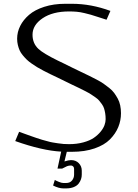

<svg xmlns="http://www.w3.org/2000/svg" viewBox="-20 -812 748 1040"><path d="M635.3 -198.7Q635.3 -159.2 620.6 -123.5Q606 -87.9 575.7 -57.1Q545.4 -26.4 492.4 -8.1Q439.5 10.3 369.6 10.3H341.8L329.1 62.5Q352.1 55.2 364.7 55.2Q390.6 55.2 406.7 71.8Q422.9 88.4 422.9 112.3V134.3Q422.9 146.5 418.9 158.4Q415 170.4 406.2 182.1Q397.5 193.8 379.9 201.2Q362.3 208.5 338.4 208.5H322.8Q298.8 208.5 267.6 192.9L276.9 162.6Q281.7 166 297.6 172.6Q313.5 179.2 322.8 179.2H338.4Q359.4 179.2 370.4 165.3Q381.3 151.4 381.3 134.3V103Q381.3 94.2 376.2 89.4Q371.1 84.5 364.7 84.5Q352.5 84.5 342.8 88.4L316.9 101.1H291.5L311.5 9.3Q209 3.9 62.5 -47.9L83.5 -98.1Q90.3 -95.7 116 -86.4Q141.6 -77.1 148.7 -74.7Q155.8 -72.3 177.5 -64.7Q199.2 -57.1 208 -54.9Q216.8 -52.7 235.4 -47.4Q253.9 -42 265.4 -40.3Q276.9 -38.6 293.2 -35.9Q309.6 -33.2 324.2 -32.2Q338.9 -31.2 354 -31.2Q396.5 -31.2 431.4 -40.8Q466.3 -50.3 488 -65.2Q509.8 -80.1 524.9 -98.6Q540 -117.2 546.1 -134.3Q552.2 -151.4 552.2 -166.5Q552.2 -183.6 549.8 -198.2Q547.4 -212.9 543.7 -224.6Q540 -236.3 532 -247.6Q523.9 -258.8 517.1 -267.1Q510.3 -275.4 496.6 -284.9Q482.9 -294.4 472.9 -301Q462.9 -307.6 443.6 -317.6Q424.3 -327.6 410.6 -334.2Q397 -340.8 372.1 -352.5Q347.2 -364.3 330.1 -373Q315.4 -380.4 291 -392.1Q266.6 -403.8 252.2 -410.6Q237.8 -417.5 216.3 -428.7Q194.8 -439.9 181.9 -447.8Q168.9 -455.6 152.1 -467.3Q135.3 -479 125 -489Q114.7 -499 103.5 -512.5Q92.3 -525.9 86.4 -539.1Q80.6 -552.2 76.7 -568.4Q72.8 -584.5 72.8 -602.1Q72.8 -638.2 89.4 -671.4Q106 -704.6 137.5 -731.7Q168.9 -758.8 219.7 -775.1Q270.5 -791.5 333.5 -791.5H369.6Q473.6 -791.5 578.1 -752.9L557.1 -705.1Q545.9 -708.5 514.6 -718.8Q483.4 -729 472.2 -732.2Q460.9 -735.4 438 -741Q415 -746.6 395.8 -748.3Q376.5 -750 354 -750Q265.1 -750 210.7 -713.1Q156.2 -676.3 156.2 -624Q156.2 -576.7 188.5 -546.9Q213.9 -522.9 292 -484.4Q303.2 -479 327.6 -467.3Q357.9 -452.1 375 -443.8Q392.1 -435.5 419.4 -422.4Q446.8 -409.2 463.1 -401.4Q479.5 -393.6 502.7 -381.3Q525.9 -369.1 540 -359.4Q554.2 -349.6 571.3 -335.9Q588.4 -322.3 598.4 -308.6Q608.4 -294.9 617.7 -278.1Q627 -261.2 631.1 -241.2Q635.3 -221.2 635.3 -198.7Z"/></svg>

Font: Resagnicto
Style: Regular
Weight: 500
Version: Version 0.9991